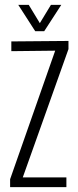

<svg xmlns="http://www.w3.org/2000/svg" viewBox="-20 -768 319 788"><path d="M21.5 0V-32.5L206.5 -560L26.5 -558V-598L261 -600V-566.5L73.5 -40H252.5V0ZM124.5 -640 55 -748H98L143.5 -673L189 -748H231.5L161.5 -640Z"/></svg>

Font: Big Shoulders Text ExtraLight
Style: Regular
Weight: 250
Version: Version 2.002